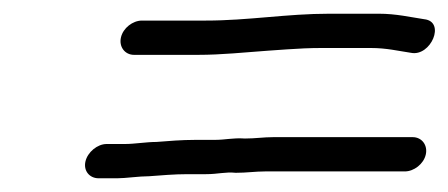

<svg xmlns="http://www.w3.org/2000/svg" viewBox="-20 -472 654 280"><path d="M123.9 -212H150.9C163.2 -212 182.7 -215 197.6 -215C214.9 -216.3 234.5 -218 253.3 -218H280.3C298.2 -218 308.5 -221.6 323.8 -220C339.6 -220 352.5 -222 366.3 -222H570.3C583.7 -222 597.8 -232.9 600.9 -246.5C604.1 -260.1 595.3 -272 581.8 -272H378.8C364.2 -272 352.6 -270 337.3 -270C318.3 -271.2 310.2 -268 291.9 -268H263.9C245.3 -268 225.6 -266.4 208.2 -265C193.6 -265 176.1 -262 162.5 -262H135.5C122 -262 107.7 -250.1 104.6 -236.5C101.5 -222.9 110.5 -212 123.9 -212ZM175.5 -392H268.5C303.4 -392 335.6 -395.6 369.9 -398L398.3 -400C415.4 -401.2 432 -402 448.8 -402H520.8C543.8 -402 560.8 -397.7 579.2 -395C608.3 -388.9 630.6 -440.7 598.5 -444C579 -446.9 557.7 -452 532.4 -452H460.4C397.9 -452 342.5 -442 280 -442H187C173.6 -442 159.5 -431.1 156.4 -417.5C153.2 -403.9 162 -392 175.5 -392Z"/></svg>

Font: HoneyBee
Style: BookIt
Weight: 300
Foundry: Cannot Into Space Fonts
Version: Version 0.89